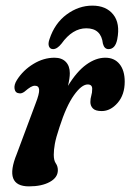

<svg xmlns="http://www.w3.org/2000/svg" viewBox="-20 -653 463 682"><path d="M48.5 -321.5Q34.5 -322.5 31.8 -337Q29 -351.5 40.5 -369.5Q62.5 -404 98.8 -426Q135 -448 173.5 -448Q199.5 -448 213.8 -433.2Q228 -418.5 228 -393Q228 -375.5 221.5 -348Q252.5 -399 286.5 -423.5Q320.5 -448 354 -448Q386.5 -448 404.8 -425.2Q423 -402.5 423 -363Q423 -316.5 397.8 -287.5Q372.5 -258.5 341.5 -258.5Q319 -258.5 310 -267.8Q301 -277 301 -290.5Q301 -302.5 304.2 -313Q307.5 -323.5 307.5 -337.5Q307.5 -353 291.5 -353Q270 -353 242.8 -315Q215.5 -277 191 -200.5Q178.5 -163 174.8 -141.8Q171 -120.5 171 -103.5Q171 -83 178.2 -72.8Q185.5 -62.5 185.5 -48.5Q185.5 -22.5 157 -6.8Q128.5 9 83 9Q-7.5 9 39.5 -106L106.5 -285.5Q120 -320 119 -334.2Q118 -348.5 104 -348.5Q97 -348.5 88.8 -343.8Q80.5 -339 66.5 -327Q56.5 -320 48.5 -321.5ZM286.5 -552.5Q237.5 -552.5 198.5 -498Q183 -478.5 168.5 -478.5Q158 -478.5 154 -488.2Q150 -498 156 -514.5Q174.5 -570.5 217 -601.8Q259.5 -633 308 -633Q357 -633 382.2 -601.5Q407.5 -570 396.5 -513.5Q389.5 -478.5 365.5 -478.5Q350.5 -478.5 345.5 -498Q339.5 -552.5 286.5 -552.5Z"/></svg>

Font: Fraunces 144pt SuperSoft SemiBold
Style: Italic
Weight: 600
Italic angle: -16°
Version: Version 1.000;[b76b70a41]